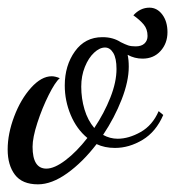

<svg xmlns="http://www.w3.org/2000/svg" viewBox="-30 -449 457 501"><path d="M384 -159 396 -149Q377 -105 342 -84Q307 -63 270 -63Q243 -63 222 -73Q186 -26 145.5 3Q105 32 69 32Q28 32 9 7Q-10 -18 -10 -59Q-10 -100 7 -145Q24 -190 51 -220Q78 -250 105 -250Q114 -250 126 -245Q114 -235 97 -201Q80 -167 67.5 -128.5Q55 -90 55 -66Q55 -9 91 -9Q112 -9 141 -31Q170 -53 198 -89Q170 -112 154.5 -149Q139 -186 139 -226Q139 -278 165.5 -315Q192 -352 237 -352H238Q265 -352 285 -339Q297 -333 304.5 -330.5Q312 -328 324 -328Q339 -328 347 -335.5Q355 -343 355 -355Q355 -373 345 -385Q335 -397 318 -409Q336 -429 360 -429Q380 -429 393.5 -411Q407 -393 407 -365Q407 -336 389 -316Q371 -296 342 -296Q321 -296 303 -306Q306 -293 306 -275Q306 -237 287.5 -189.5Q269 -142 239 -97Q257 -87 277 -87Q306 -87 337 -104.5Q368 -122 384 -159ZM274 -269Q274 -297 265.5 -311Q257 -325 244 -325Q230 -325 215.5 -311.5Q201 -298 191.5 -274.5Q182 -251 182 -223Q182 -192 190.5 -163.5Q199 -135 216 -115Q242 -154 258 -194.5Q274 -235 274 -269Z"/></svg>

Font: Dancing Script
Style: Regular
Weight: 400
Designer: Pablo Impallari
Foundry: Pablo Impallari
Version: Version 2.000